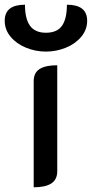

<svg xmlns="http://www.w3.org/2000/svg" viewBox="-77 -786 390 815"><path d="M66 -441Q66 -477 91 -493Q116 -509 166 -509V-59Q166 -24 141 -7.5Q116 9 66 9ZM-57 -698Q-57 -766 29 -766Q29 -706 50.5 -676.5Q72 -647 118 -647Q165 -647 186 -676.5Q207 -706 207 -766Q293 -766 293 -698Q293 -660 268 -630Q243 -600 202.5 -583.5Q162 -567 118 -567Q74 -567 33.5 -583.5Q-7 -600 -32 -630Q-57 -660 -57 -698Z"/></svg>

Font: K2D Medium
Style: Regular
Weight: 500
Designer: Katatrad Aksorn Co.,Ltd.
Foundry: Cadson Demak Co.,Ltd.
Version: Version 1.000; ttfautohint (v1.6)